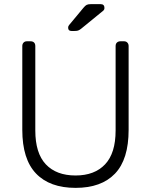

<svg xmlns="http://www.w3.org/2000/svg" viewBox="-20 -900 731 930"><path d="M88 0ZM563 -700H581Q591 -700 597 -693.5Q603 -687 603 -677V-271Q603 -128 537 -59Q471 10 346 10Q221 10 154.5 -59.5Q88 -129 88 -271V-677Q88 -687 94 -693.5Q100 -700 110 -700H128Q139 -700 145 -694Q151 -688 151 -677V-268Q151 -158 202 -104Q253 -50 346 -50Q438 -50 489 -104Q540 -158 540 -268V-677Q540 -688 546.5 -694Q553 -700 563 -700ZM421 -880H467Q486 -880 486 -861Q486 -854 481 -849L372 -760Q364 -754 358 -752Q352 -750 341 -750H326Q310 -750 310 -766Q310 -774 315 -779L384 -862Q393 -873 400 -876.5Q407 -880 421 -880Z"/></svg>

Font: Hezaedrus Light
Style: Regular
Weight: 300
Designer: Hubert & Fischer
Foundry: Hubert & Fischer
Version: Version 1.10;September 3, 2019;FontCreator 11.5.0.2425 64-bi